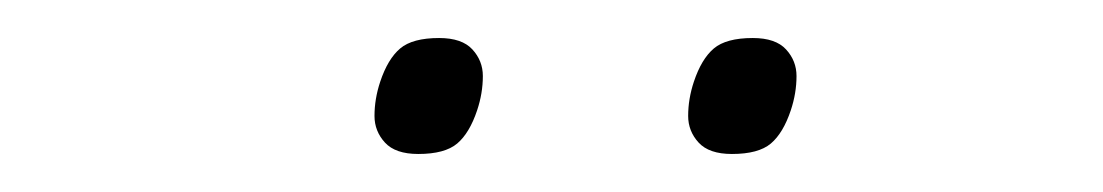

<svg xmlns="http://www.w3.org/2000/svg" viewBox="-20 -717 580 101"><path d="M200 -636Q188 -636 182.5 -642Q177 -648 177 -656Q177 -665 180 -674Q184 -686 190.5 -691.5Q197 -697 211 -697Q223 -697 228.5 -691Q234 -685 234 -677Q234 -668 231 -659Q227 -647 220.5 -641.5Q214 -636 200 -636ZM365 -636Q353 -636 347.5 -642Q342 -648 342 -656Q342 -665 345 -674Q349 -686 355.5 -691.5Q362 -697 376 -697Q388 -697 393.5 -691Q399 -685 399 -677Q399 -668 396 -659Q392 -647 385.5 -641.5Q379 -636 365 -636Z"/></svg>

Font: IBM Plex Sans Cond ExtLt
Style: Italic
Weight: 200
Width: 3
Italic angle: -11°
Designer: Mike Abbink, Paul van der Laan, Pieter van Rosmalen
Foundry: Bold Monday
Version: Version 1.3